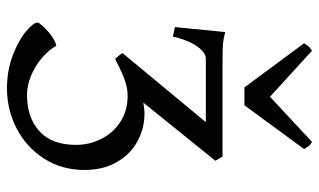

<svg xmlns="http://www.w3.org/2000/svg" viewBox="-205 -711 931 561"><g transform="rotate(90 260.5 -430.5)"><path d="M45.9 -74.7Q45.9 -78.6 57.9 -91.8Q69.8 -105 85.7 -116.2Q101.6 -127.4 113.8 -129.4Q127.4 -105.5 151.1 -85.9Q174.8 -66.4 202.6 -55.2Q230.5 -43.9 257.3 -43.9Q322.8 -43.9 363 -79.8Q403.3 -115.7 403.3 -187Q403.3 -226.6 385.7 -261.2Q368.2 -295.9 335.7 -316.9Q303.2 -337.9 260.7 -337.9Q240.2 -337.9 221.4 -332Q202.6 -326.2 176.3 -313.5L152.3 -301.3L151.4 -302.2Q148.4 -305.2 143.6 -311Q138.7 -316.9 135.7 -321.8L135.3 -322.8V-323.2Q135.3 -323.2 135.5 -323.2Q135.7 -323.2 135.7 -323.7L336.9 -566.4H150.4Q139.6 -566.4 127.2 -554.7Q114.7 -543 104 -521Q93.3 -499 86.9 -470.2L59.1 -476.1L73.7 -623Q93.3 -617.7 108.6 -616.5Q124 -615.2 159.7 -615.2H437.5L449.7 -594.2L279.8 -383.8Q298.8 -387.2 311.5 -387.2Q355 -387.2 392.8 -366.7Q430.7 -346.2 453.6 -306.4Q476.6 -266.6 476.6 -211.9Q476.6 -145.5 443.4 -93.8Q410.2 -42 355.5 -13.7Q300.8 14.6 238.3 14.6Q186.5 14.6 142.6 -2Q98.6 -18.6 72.3 -40.5Q45.9 -62.5 45.9 -74.7ZM235.4 -679.2 106.4 -853.5Q107.9 -855.5 112.1 -861.6Q116.2 -867.7 119.6 -870.6Q123 -873.5 128.4 -876.5L262.7 -753.9L394.5 -876.5Q402.3 -872.6 405.5 -868.7Q408.7 -864.7 415.5 -853.5L287.6 -679.2Z"/></g></svg>

Font: David Libre
Style: Regular
Weight: 400
Version: Version 1.000